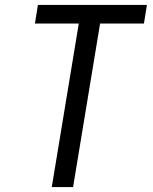

<svg xmlns="http://www.w3.org/2000/svg" viewBox="-20 -755 616 775"><path d="M189 0H275L384 -660H561L573 -735H133L121 -660H298Z"/></svg>

Font: Iosevka Sparkle Oblique
Style: Regular
Weight: 400
Italic angle: -9°
Designer: Belleve Invis
Foundry: Belleve Invis
Version: Version 4.5.0; ttfautohint (v1.8.3)